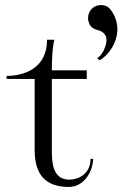

<svg xmlns="http://www.w3.org/2000/svg" viewBox="-20 -737 484 759"><path d="M379 -717C353 -717 328 -698 328 -664C328 -657 330 -650 334 -641C350 -610 380 -627 397 -596C400 -591 401 -585 401 -579C401 -553 383 -517 364 -507L374 -499C409 -518 444 -568 444 -622C444 -642 439 -664 427 -684C420 -696 412 -709 397 -714C391 -716 385 -717 379 -717ZM252 2C316 2 348 -65 348 -109H338C338 -53 295 -27 253 -27C183 -27 185 -108 185 -147V-425H323V-459H185C185 -488 186 -548 195 -580H166C166 -465 73 -437 6 -437V-425H117V-144C117 -50 157 2 252 2Z"/></svg>

Font: Cantique Normal
Style: Regular
Weight: 400
Designer: Sébastien Hayez
Foundry: Sébastien Hayez & Ariel Martín Pérez
Version: Version 1.000;hotconv 1.0.109;makeotfexe 2.5.65596